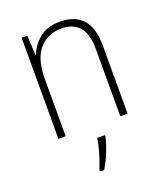

<svg xmlns="http://www.w3.org/2000/svg" viewBox="-140 -631 802 944"><g transform="rotate(-20 261.0 -159.0)"><path d="M285 -539Q362 -539 403 -495Q444 -451 444 -356V0H406V-351Q406 -431 373.5 -468Q341 -505 282 -505Q208 -505 164 -454Q120 -403 120 -300V0H82V-529H112L117 -426H120Q136 -470 176 -504.5Q216 -539 285 -539ZM303 69Q295 105 278.5 146Q262 187 241 221H219V213Q226 196 235.5 168.5Q245 141 252.5 111.5Q260 82 263 61H303Z"/></g></svg>

Font: Noto Sans Arabic UI SmCn XLt
Style: Regular
Weight: 200
Width: 4
Designer: Monotype Design Team, Nadine Chahine and Nizar Qandah
Foundry: Monotype Imaging Inc.
Version: Version 2.010; ttfautohint (v1.8.4.7-5d5b)